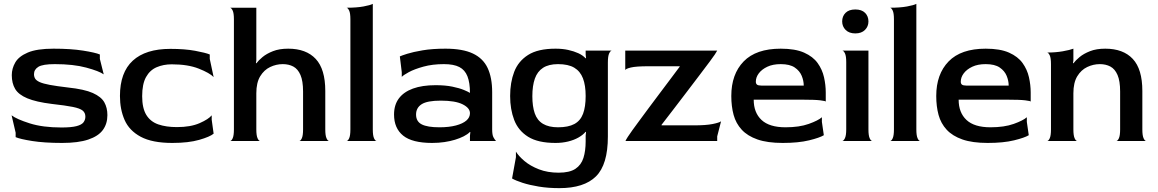

<svg xmlns="http://www.w3.org/2000/svg" viewBox="-20 -730 5994 994"><path d="M302 10Q209 10 146.5 0Q84 -10 61 -20V-43L40 -133Q66 -113 133.5 -91.5Q201 -70 298 -70Q349 -70 376 -77Q403 -84 412.5 -97Q422 -110 422 -126Q422 -146 408 -157.5Q394 -169 357 -176.5Q320 -184 248 -192Q167 -202 121.5 -221Q76 -240 58.5 -269.5Q41 -299 41 -341Q41 -375 59 -406.5Q77 -438 124 -458Q171 -478 257 -478Q347 -478 410 -468Q473 -458 497 -448V-425L517 -345Q493 -362 426.5 -380Q360 -398 264 -398Q201 -398 178.5 -384Q156 -370 156 -346Q156 -333 162 -323Q168 -313 185.5 -305Q203 -297 238 -290.5Q273 -284 332 -277Q417 -268 460.5 -248.5Q504 -229 520 -200.5Q536 -172 536 -134Q536 -89 512.5 -57Q489 -25 437 -7.5Q385 10 302 10Z M872 10Q768 10 708.5 -22Q649 -54 625 -109Q601 -164 601 -233Q601 -355 667.5 -416Q734 -477 862 -477Q937 -477 990.5 -467Q1044 -457 1066 -448V-425L1086 -331Q1066 -352 1009.5 -374.5Q953 -397 869 -397Q826 -397 791 -382Q756 -367 736 -331Q716 -295 716 -232Q716 -170 737.5 -135Q759 -100 799.5 -86Q840 -72 896 -72Q967 -72 1013.5 -92.5Q1060 -113 1076 -133V-110L1086 -38Q1067 -22 1011.5 -6Q956 10 872 10Z M1171 0Q1178 0 1184.5 -14Q1191 -28 1191 -60V-630Q1191 -662 1184.5 -675.5Q1178 -689 1171 -690H1307V-417L1305 -404L1307 -402Q1318 -417 1339 -434.5Q1360 -452 1393 -465Q1426 -478 1472 -478Q1565 -478 1614.5 -425Q1664 -372 1664 -259V-60Q1664 -28 1670.5 -14Q1677 0 1684 0H1529Q1536 0 1542.5 -14Q1549 -28 1549 -60V-256Q1549 -311 1535.5 -342Q1522 -373 1498.5 -385.5Q1475 -398 1444 -398Q1410 -398 1378.5 -383Q1347 -368 1327 -335Q1307 -302 1307 -247V-60Q1307 -28 1313.5 -14Q1320 0 1327 0Z M1774 0Q1781 0 1787.5 -14Q1794 -28 1794 -60V-630Q1794 -662 1787.5 -675.5Q1781 -689 1774 -690Q1826 -690 1861.5 -696.5Q1897 -703 1910 -710V-60Q1910 -28 1916.5 -14Q1923 0 1930 0Z M2217 10Q2114 10 2067 -28Q2020 -66 2020 -137Q2020 -187 2045 -220.5Q2070 -254 2118 -271.5Q2166 -289 2235 -289Q2285 -289 2321.5 -281.5Q2358 -274 2381 -264.5Q2404 -255 2413 -249Q2413 -302 2400 -335Q2387 -368 2358 -383Q2329 -398 2278 -398Q2219 -398 2172 -385Q2125 -372 2096.5 -356.5Q2068 -341 2060 -332V-356L2050 -438Q2058 -442 2088 -451.5Q2118 -461 2168 -469.5Q2218 -478 2286 -478Q2375 -478 2428 -453Q2481 -428 2504.5 -378Q2528 -328 2528 -253V-60Q2528 -32 2534.5 -19.5Q2541 -7 2548 0H2413V-27L2415 -46L2413 -47Q2400 -34 2380 -24Q2360 -14 2335.5 -6.5Q2311 1 2281 5.5Q2251 10 2217 10ZM2255 -71Q2305 -71 2340.5 -80.5Q2376 -90 2394.5 -106Q2413 -122 2413 -144Q2413 -171 2375 -190Q2337 -209 2262 -209Q2192 -209 2163 -190.5Q2134 -172 2134 -137Q2134 -101 2163.5 -86Q2193 -71 2255 -71Z M2876 244Q2818 244 2769.5 236Q2721 228 2685.5 216.5Q2650 205 2631 194L2651 84V55Q2665 78 2695 103.5Q2725 129 2770 146.5Q2815 164 2872 164Q2929 164 2959 144Q2989 124 3000.5 87.5Q3012 51 3012 2V-28L3014 -46L3012 -48Q2999 -32 2975.5 -18.5Q2952 -5 2921.5 2.5Q2891 10 2856 10Q2765 10 2714 -22Q2663 -54 2642 -109Q2621 -164 2621 -233Q2621 -303 2642 -358Q2663 -413 2714 -445.5Q2765 -478 2856 -478Q2892 -478 2921.5 -471.5Q2951 -465 2974 -454.5Q2997 -444 3012 -428L3014 -429L3012 -448V-468H3147Q3140 -467 3133.5 -453Q3127 -439 3127 -406V-23Q3127 122 3065.5 183Q3004 244 2876 244ZM2869 -71Q2922 -71 2953.5 -88Q2985 -105 2998.5 -141Q3012 -177 3012 -233Q3012 -288 2998 -324.5Q2984 -361 2953 -379.5Q2922 -398 2869 -398Q2821 -398 2791.5 -379Q2762 -360 2749 -323Q2736 -286 2736 -232Q2736 -179 2748.5 -143Q2761 -107 2791 -89Q2821 -71 2869 -71Z M3218 0Q3221 -7 3230.5 -22Q3240 -37 3254 -56Q3268 -75 3289.5 -104.5Q3311 -134 3337.5 -169.5Q3364 -205 3392.5 -243Q3421 -281 3448.5 -317.5Q3476 -354 3499 -385V-387H3337Q3273 -387 3246 -380.5Q3219 -374 3217 -367V-468H3317Q3344 -468 3389 -468Q3434 -468 3487.5 -468Q3541 -468 3594.5 -468Q3648 -468 3693 -468Q3690 -462 3680.5 -447.5Q3671 -433 3655 -412Q3632 -381 3600 -339Q3568 -297 3533.5 -251.5Q3499 -206 3465.5 -162.5Q3432 -119 3405 -84V-81H3573Q3635 -81 3669.5 -88Q3704 -95 3713 -102L3693 -24V0Z M4032 10Q3953 10 3901.5 -8Q3850 -26 3820 -58.5Q3790 -91 3778 -135Q3766 -179 3766 -233Q3766 -346 3830 -412Q3894 -478 4022 -478Q4097 -478 4143 -457.5Q4189 -437 4213 -403.5Q4237 -370 4246 -330Q4255 -290 4255 -251V-204Q4255 -207 4227.5 -210.5Q4200 -214 4135 -214H3882Q3882 -147 3922.5 -109Q3963 -71 4047 -71Q4118 -71 4167 -88.5Q4216 -106 4235 -123V-99L4245 -30Q4224 -17 4169 -3.5Q4114 10 4032 10ZM3921 -287H4141Q4141 -312 4130.5 -337.5Q4120 -363 4094.5 -380.5Q4069 -398 4022 -398Q3981 -398 3952.5 -384.5Q3924 -371 3908.5 -350.5Q3893 -330 3893 -307Q3893 -297 3899 -292Q3905 -287 3921 -287Z M4340 0Q4347 0 4354 -14Q4361 -28 4361 -60V-408Q4361 -440 4354.5 -453.5Q4348 -467 4341 -468H4476V-60Q4476 -28 4482.5 -14Q4489 0 4496 0ZM4408 -557Q4376 -557 4358 -575Q4340 -593 4340 -619Q4340 -646 4357.5 -663.5Q4375 -681 4408 -681Q4441 -681 4458.5 -663.5Q4476 -646 4476 -619Q4476 -593 4458 -575Q4440 -557 4408 -557Z M4588 0Q4595 0 4601.5 -14Q4608 -28 4608 -60V-630Q4608 -662 4601.5 -675.5Q4595 -689 4588 -690Q4640 -690 4675.5 -696.5Q4711 -703 4724 -710V-60Q4724 -28 4730.5 -14Q4737 0 4744 0Z M5093 10Q5014 10 4962.5 -8Q4911 -26 4881 -58.5Q4851 -91 4839 -135Q4827 -179 4827 -233Q4827 -346 4891 -412Q4955 -478 5083 -478Q5158 -478 5204 -457.5Q5250 -437 5274 -403.5Q5298 -370 5307 -330Q5316 -290 5316 -251V-204Q5316 -207 5288.5 -210.5Q5261 -214 5196 -214H4943Q4943 -147 4983.5 -109Q5024 -71 5108 -71Q5179 -71 5228 -88.5Q5277 -106 5296 -123V-99L5306 -30Q5285 -17 5230 -3.5Q5175 10 5093 10ZM4982 -287H5202Q5202 -312 5191.5 -337.5Q5181 -363 5155.5 -380.5Q5130 -398 5083 -398Q5042 -398 5013.5 -384.5Q4985 -371 4969.5 -350.5Q4954 -330 4954 -307Q4954 -297 4960 -292Q4966 -287 4982 -287Z M5401 0Q5408 0 5414.5 -14Q5421 -28 5421 -60V-398Q5421 -430 5414.5 -443.5Q5408 -457 5401 -458Q5445 -458 5482 -464.5Q5519 -471 5537 -478V-417L5535 -404L5537 -402Q5548 -417 5569 -434.5Q5590 -452 5623 -465Q5656 -478 5702 -478Q5795 -478 5844.5 -425Q5894 -372 5894 -259V-60Q5894 -28 5900.5 -14Q5907 0 5914 0H5759Q5766 0 5772.5 -14Q5779 -28 5779 -60V-256Q5779 -311 5765.5 -342Q5752 -373 5728.5 -385.5Q5705 -398 5674 -398Q5640 -398 5608.5 -383Q5577 -368 5557 -335Q5537 -302 5537 -247V-60Q5537 -28 5543.5 -14Q5550 0 5557 0Z"/></svg>

Font: Red Rose Medium
Style: Regular
Weight: 500
Designer: Jaikishan Patel
Version: Version 2.000